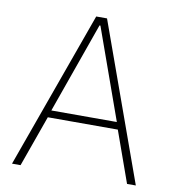

<svg xmlns="http://www.w3.org/2000/svg" viewBox="-79 -769 768 840"><g transform="rotate(10 305.0 -349.0)"><path d="M541 0 460 -227H149L68 0H30L281 -698H329L580 0ZM306 -662H302L159 -259H450Z"/></g></svg>

Font: Plexus Sans ExtraLight
Style: Regular
Weight: 250
Version: Version 2.001;PS 002.001;hotconv 1.0.70;makeotf.lib2.5.58329